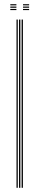

<svg xmlns="http://www.w3.org/2000/svg" viewBox="-20 -893 187 913"><path d="M82.8 0V-800H89V0ZM58.5 0V-800H64.5V0ZM70.5 0V-800H76.8V0ZM89.5 -867.5V-873H118.5V-867.5ZM29 -845V-850.5H58V-845ZM29 -856.2V-861.8H58V-856.2ZM29 -867.5V-873H58V-867.5ZM89.5 -845V-850.5H118.5V-845ZM89.5 -856.2V-861.8H118.5V-856.2Z"/></svg>

Font: Big Shoulders Inline Display ExtraLight
Style: Regular
Weight: 250
Version: Version 2.002